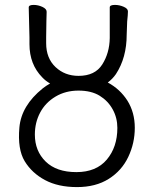

<svg xmlns="http://www.w3.org/2000/svg" viewBox="-20 -745 626 782"><path d="M184 -405Q166 -415 152 -430Q100 -483 100 -565V-593L97 -715Q97 -725 117 -725Q135 -725 152.5 -717Q170 -709 170 -697Q170 -676 169 -660L168 -593V-569Q168 -508 206 -472Q244 -436 300 -436Q367 -436 396.5 -482.5Q426 -529 427 -590V-715Q427 -725 448 -725Q466 -725 483.5 -717.5Q501 -710 501 -699V-697Q501 -685 498 -658Q498 -649 496 -604Q496 -510 452 -443Q438 -423 419 -409Q469 -382 499 -335Q529 -287 529 -224.5Q529 -162 502.5 -106Q476 -50 423 -16.5Q370 17 293.5 17Q217 17 163.5 -11.5Q110 -40 80.5 -88.5Q51 -137 59 -226Q67 -315 154 -385Q168 -396 184 -405ZM458 -224Q458 -265 439 -299.5Q420 -334 386 -355Q352 -376 299.5 -376Q247 -376 206 -351.5Q165 -327 143.5 -286.5Q122 -246 122 -197Q122 -130 166 -87Q210 -44 291 -44Q372 -44 415 -95Q458 -146 458 -224Z"/></svg>

Font: QiushuiShotai Bright
Style: Regular
Weight: 400
Designer: Christian Thalmann (Catharsis Fonts)
Version: Version 1.250;